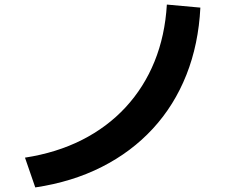

<svg xmlns="http://www.w3.org/2000/svg" viewBox="-20 -780 1040 840"><path d="M89.3 -90.3Q227.4 -111.6 338.2 -167.6Q449 -223.6 529.5 -310.6Q610 -397.6 656 -510.8Q702 -624 710 -760L856.6 -746.7Q848.6 -586.7 795.6 -452.8Q742.6 -319 648.8 -217.2Q555 -115.3 425.3 -49.7Q295.6 16 134.3 40Z"/></svg>

Font: M PLUS 2 Thin
Style: Regular
Weight: 100
Designer: Coji Morishita
Foundry: UNDERFOREST DESIGN
Version: Version 1.001